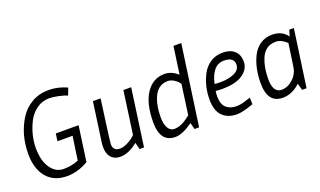

<svg xmlns="http://www.w3.org/2000/svg" viewBox="-74 -1138 2629 1575"><g transform="rotate(-20 1241.0 -351.0)"><path d="M300 6Q186 6 123 -68.5Q60 -143 60 -273Q60 -441 142 -571Q181 -634 246.5 -672Q312 -710 394 -710Q476 -710 555 -674L531 -612Q502 -626 454 -635.5Q406 -645 378 -645Q316 -645 267 -610Q218 -575 190 -520Q135 -409 135 -298Q135 -187 179.5 -123Q224 -59 293.5 -59Q363 -59 423 -84L453 -290H321L330 -355H529L486 -48Q394 6 300 6Z M764 6Q713 6 684.5 -26Q656 -58 656 -117Q656 -136 659 -157L707 -500H774Q724 -140 724 -115Q724 -90 738 -74Q752 -58 784.5 -58Q817 -58 857.5 -80Q898 -102 921 -127L973 -500H1041L971 0H932L917 -59Q837 6 764 6Z M1244 8Q1112 8 1112 -166Q1112 -328 1171.5 -418.5Q1231 -509 1334 -509Q1395 -509 1449 -460L1483 -700H1551L1452 0H1412L1397 -57Q1306 8 1244 8ZM1340 -445Q1260 -445 1222 -371.5Q1184 -298 1184 -186Q1184 -123 1204 -90Q1224 -57 1258 -57Q1323 -57 1402 -124L1438 -384Q1423 -409 1394.5 -427Q1366 -445 1340 -445Z M1783 6Q1703 6 1656.5 -40.5Q1610 -87 1610 -184Q1610 -303 1663 -402Q1689 -450 1734.5 -480Q1780 -510 1843 -510Q1906 -510 1943.5 -477Q1981 -444 1981 -381Q1981 -318 1920 -274.5Q1859 -231 1737 -231Q1712 -231 1682 -234Q1678 -211 1678 -188Q1678 -118 1712 -88Q1746 -58 1799 -58Q1839 -58 1880 -72L1926 -87L1928 -29Q1833 6 1783 6ZM1742 -288Q1815 -288 1865.5 -311Q1916 -334 1916 -381Q1916 -445 1829 -445Q1727 -445 1693 -291Q1717 -288 1742 -288Z M2182 7Q2050 7 2050 -167Q2050 -300 2099 -398Q2124 -449 2169 -479.5Q2214 -510 2272 -510Q2360 -510 2405 -446L2421 -500H2461L2390 0H2351L2335 -59L2322 -48Q2257 7 2182 7ZM2377 -400Q2330 -445 2281.5 -445Q2233 -445 2201 -421Q2169 -397 2152 -356Q2120 -280 2120 -178Q2120 -58 2195 -58Q2248 -58 2294 -99.5Q2340 -141 2349 -205Z"/></g></svg>

Font: Gudea
Style: Italic
Weight: 400
Version: Version 1.002